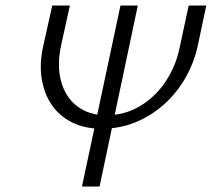

<svg xmlns="http://www.w3.org/2000/svg" viewBox="-20 -678 770 698"><path d="M350 -210Q288 -210 242 -233Q196 -256 168 -297Q140 -338 131.5 -392.5Q123 -447 137 -510L170 -658H234L203 -517Q186 -441 202 -382.5Q218 -324 261 -291.5Q304 -259 365 -259Q433 -259 488.5 -292Q544 -325 581 -380Q618 -435 632 -500L666 -658H730L699 -512Q685 -448 653 -393Q621 -338 574.5 -297Q528 -256 471 -233Q414 -210 350 -210ZM278 0 418 -658H481L342 0Z"/></svg>

Font: Ysabeau Infant
Style: Italic
Weight: 400
Italic angle: -12°
Designer: Christian Thalmann (Catharsis Fonts)
Version: Version 2.001;gftools[0.9.30]; featfreeze: ss01,ss02,lnum